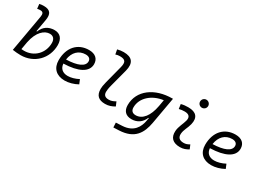

<svg xmlns="http://www.w3.org/2000/svg" viewBox="-36 -1585 3589 2660"><g transform="rotate(30 1758.0 -255.0)"><path d="M168 9.8C383.3 9.8 545.4 -152.3 545.4 -367.7C545.4 -469.7 493.7 -527.3 404.3 -527.3C307.6 -527.3 234.9 -477.1 201.7 -388.7H192.4L226.6 -583C246.6 -693.4 210.4 -742.7 106.9 -742.7C83.5 -742.7 60.1 -740.7 37.6 -734.9L45.9 -661.6C62.5 -665.5 79.6 -667 96.2 -667C138.7 -667 151.4 -642.6 142.1 -587.9L38.6 -0.5C81.5 5.9 124.5 9.8 168 9.8ZM157.2 -189C192.9 -372.1 288.1 -450.7 373.5 -450.7C428.2 -450.7 460 -415 460 -353C460 -189.9 338.9 -66.9 178.7 -66.9C163.6 -66.9 148.9 -67.4 136.2 -68.8Z M875.5 -66.9C794.9 -66.9 745.6 -110.8 740.2 -186C975.1 -191.9 1113.3 -264.6 1113.3 -390.6C1113.3 -476.6 1055.2 -527.3 957 -527.3C776.4 -527.3 659.7 -397.5 659.7 -194.8C659.7 -66.4 738.3 9.8 871.1 9.8C936.5 9.8 1011.7 -11.2 1074.7 -46.4L1046.4 -114.7C990.7 -84.5 927.7 -66.9 875.5 -66.9ZM743.7 -253.4C760.7 -375.5 836.9 -450.7 946.8 -450.7C998.5 -450.7 1027.8 -426.3 1027.8 -385.7C1027.8 -305.2 924.8 -258.8 743.7 -253.4Z M1518.1 9.8C1576.2 9.8 1622.6 -8.3 1667 -34.7L1638.7 -100.6C1598.1 -77.1 1569.8 -66.9 1532.2 -66.9C1474.6 -66.9 1447.3 -92.3 1447.8 -144.5C1447.8 -164.6 1450.7 -197.8 1465.8 -254.9L1539.6 -534.2C1575.7 -673.3 1522.9 -742.2 1385.7 -742.2C1352.5 -742.2 1318.8 -737.3 1286.6 -728.5L1300.3 -654.8C1323.2 -663.6 1347.2 -666.5 1370.1 -666.5C1459 -666.5 1477.1 -628.9 1454.6 -541.5L1380.4 -254.9C1366.2 -200.2 1362.3 -166 1362.3 -141.1C1362.3 -38.6 1412.6 9.8 1518.1 9.8Z M1782.2 234.4 1870.1 230.5C2112.3 219.7 2191.9 85 2224.1 -98.1L2299.3 -522.5H2290C2010.3 -522.5 1798.8 -370.1 1798.8 -135.3C1798.8 -42 1849.1 10.3 1939.9 10.3C2032.2 10.3 2101.1 -38.1 2136.2 -124H2143.6L2136.2 -82.5C2116.7 31.7 2054.7 143.6 1879.9 153.3L1778.3 158.7ZM2199.2 -441.9 2182.1 -343.8 2180.7 -336.9C2149.9 -169.4 2072.3 -66.4 1963.9 -66.4C1912.6 -66.4 1884.3 -94.7 1884.3 -146C1884.3 -298.8 2019 -418.5 2199.2 -441.9Z M2823.2 -95.7C2786.6 -74.7 2764.2 -66.9 2729 -66.9C2664.1 -66.9 2631.8 -98.1 2635.7 -157.7C2640.1 -225.6 2678.7 -275.4 2695.3 -345.2C2724.6 -464.4 2670.4 -527.3 2543.9 -527.3C2505.4 -527.3 2466.8 -524.4 2428.7 -513.7L2439 -440.4C2468.8 -448.2 2498.5 -451.7 2528.3 -451.7C2598.6 -451.7 2627.9 -418.5 2611.8 -355C2596.7 -293.9 2555.2 -226.1 2550.8 -153.3C2543.9 -46.4 2601.1 9.8 2716.3 9.8C2771.5 9.8 2812 -8.3 2850.6 -31.2ZM2707.5 -615.2C2743.2 -615.2 2772 -643.6 2772 -679.2C2772 -714.8 2743.2 -743.7 2707.5 -743.7C2671.9 -743.7 2643.1 -714.8 2643.1 -679.2C2643.1 -643.6 2671.9 -615.2 2707.5 -615.2Z M3219.2 -66.9C3138.7 -66.9 3089.4 -110.8 3084 -186C3318.8 -191.9 3457 -264.6 3457 -390.6C3457 -476.6 3398.9 -527.3 3300.8 -527.3C3120.1 -527.3 3003.4 -397.5 3003.4 -194.8C3003.4 -66.4 3082 9.8 3214.8 9.8C3280.3 9.8 3355.5 -11.2 3418.5 -46.4L3390.1 -114.7C3334.5 -84.5 3271.5 -66.9 3219.2 -66.9ZM3087.4 -253.4C3104.5 -375.5 3180.7 -450.7 3290.5 -450.7C3342.3 -450.7 3371.6 -426.3 3371.6 -385.7C3371.6 -305.2 3268.6 -258.8 3087.4 -253.4Z"/></g></svg>

Font: Cascadia Mono NF SemiLight
Style: Italic
Weight: 350
Italic angle: -10°
Monospace: yes
Designer: Aaron Bell
Foundry: Saja Typeworks
Version: Version 2404.023